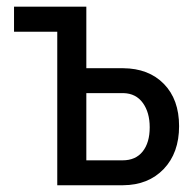

<svg xmlns="http://www.w3.org/2000/svg" viewBox="-20 -548 578 568"><path d="M235.4 -272.5V-73.7H342.8Q381.3 -73.7 402.1 -99.9Q422.9 -126 422.9 -171.4Q422.9 -215.3 402.6 -243.4Q382.3 -271.5 345.7 -272.5ZM21.5 -528.3H235.4V-346.2H344.2Q419.9 -345.7 464.8 -299.8Q509.8 -253.9 509.8 -174.8Q509.8 -95.7 464.4 -48.1Q418.9 -0.5 344.2 0H149.4V-454.1H21.5Z"/></svg>

Font: MAUL Condensed
Style: Condensed Regular
Weight: 400
Designer: MAUL
Version: Version 1.0; 2020; ttfautohint (v1.8.3)